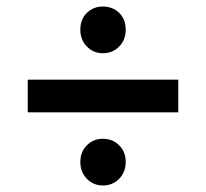

<svg xmlns="http://www.w3.org/2000/svg" viewBox="-20 -644 630 588"><path d="M65 -300V-400H526V-300ZM295 -481Q266 -481 246 -501.5Q226 -522 226 -553Q226 -585 246 -604.5Q266 -624 295 -624Q325 -624 345 -604.5Q365 -585 365 -553Q365 -522 345 -501.5Q325 -481 295 -481ZM295 -76Q266 -76 246 -96.5Q226 -117 226 -148Q226 -179 246 -199Q266 -219 295 -219Q325 -219 345 -199Q365 -179 365 -148Q365 -117 345 -96.5Q325 -76 295 -76Z"/></svg>

Font: Montserrat SemiBold
Style: Regular
Weight: 600
Designer: Julieta Ulanovsky
Foundry: Julieta Ulanovsky
Version: Version 9.000; ttfautohint (v1.8.4.7-5d5b)